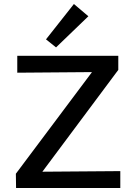

<svg xmlns="http://www.w3.org/2000/svg" viewBox="-20 -936 660 956"><path d="M579 -84V0H60L59 -71L438 -577L66 -574V-658H569V-588L191 -81ZM209 -740 348 -916 420 -855 259 -700Z"/></svg>

Font: Ysabeau Semibold
Style: Regular
Weight: 600
Designer: Christian Thalmann (Catharsis Fonts)
Version: Version 0.003